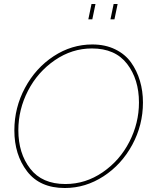

<svg xmlns="http://www.w3.org/2000/svg" viewBox="-20 -938 766 963"><path d="M423 -841 439 -918H459L443 -841ZM534 -841 550 -918H570L554 -841ZM52 -284Q52 -398 105.5 -497.5Q159 -597 249 -656Q339 -715 443 -715Q508 -715 558 -690.5Q608 -666 637.5 -624.5Q667 -583 682 -532Q697 -481 697 -424Q697 -311 643.5 -212Q590 -113 499.5 -54Q409 5 305 5Q180 5 116 -78.5Q52 -162 52 -284ZM677 -424Q677 -540 617.5 -617.5Q558 -695 441 -695Q341 -695 255 -636Q169 -577 120.5 -483Q72 -389 72 -285Q72 -169 131.5 -92Q191 -15 308 -15Q409 -15 495 -74Q581 -133 629 -227Q677 -321 677 -424Z"/></svg>

Font: Raleway-v4020 Thin
Style: Italic
Weight: 250
Italic angle: -12°
Designer: Matt McInerney, Pablo Impallari, Rodrigo Fuenzalida
Foundry: Matt McInerney, Pablo Impallari, Rodrigo Fuenzalida
Version: Version 4.020;PS 004.020;hotconv 1.0.88;makeotf.lib2.5.64775